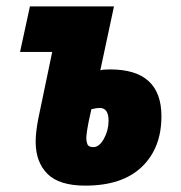

<svg xmlns="http://www.w3.org/2000/svg" viewBox="-20 -573 568 603"><path d="M248 10Q364 10 425.5 -49Q487 -108 487 -208Q487 -355 326 -355Q302 -355 295 -352L338 -553H74L43 -410H144L100 -199Q92 -157 92 -128Q92 -64 129 -27Q166 10 248 10ZM273 -111Q258 -111 254.5 -120Q251 -129 251 -139Q251 -146 254 -166.5Q257 -187 267 -230Q283 -234 293 -234Q321 -234 321 -194Q321 -164 306.5 -137.5Q292 -111 273 -111Z"/></svg>

Font: Noto Sans Display Condensed Black
Style: Italic
Weight: 900
Width: 3
Italic angle: -192°
Designer: Monotype Design Team
Foundry: Monotype Imaging Inc.
Version: Version 1.900